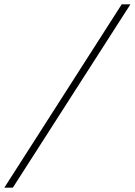

<svg xmlns="http://www.w3.org/2000/svg" viewBox="-50 -732 619 882"><path d="M-30 130 509 -712H549L9 130Z"/></svg>

Font: Overpass Thin
Style: Italic
Weight: 250
Italic angle: -10°
Designer: Delve Withrington, Dave Bailey, Thomas Jockin
Foundry: Delve Fonts LLC
Version: Version 4.000